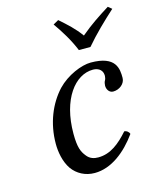

<svg xmlns="http://www.w3.org/2000/svg" viewBox="-101 -717 659 800"><g transform="rotate(-15 228.0 -317.5)"><path d="M209 10C281 10 346 -42 394 -109C391 -119 381 -126 372 -126C333 -82 293 -49 240 -49C223 -49 204 -53 190 -72C175 -91 165 -111 165 -171C165 -320 235 -408 312 -408C326 -408 354 -403 354 -370C354 -364 352 -356 349 -351C346 -347 344 -336 344 -330C344 -314 354 -298 371 -298C398 -298 423 -318 423 -343C423 -382 420 -439 311 -439C271 -439 207 -413 165 -369C116 -316 83 -239 83 -149C83 -116 90 -71 113 -38C134 -9 168 10 209 10ZM277 -502H327C366 -548 413 -593 456 -632L440 -645C397 -618 358 -593 313 -555C287 -591 259 -616 226 -645L203 -632C230 -594 258 -549 277 -502Z"/></g></svg>

Font: Libertinus Serif
Style: Italic
Weight: 400
Italic angle: -12°
Designer: Philipp H. Poll, Khaled Hosny
Foundry: Caleb Maclennan
Version: Version 7.050;RELEASE